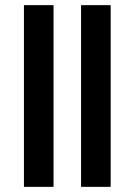

<svg xmlns="http://www.w3.org/2000/svg" viewBox="-20 -726 523 746"><path d="M73 0V-706H188V0ZM295 0V-706H410V0Z"/></svg>

Font: Source Sans 3 ExtraLight SemiBold
Style: Regular
Weight: 600
Version: Version 3.052;hotconv 1.1.0;makeotfexe 2.6.0